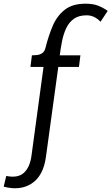

<svg xmlns="http://www.w3.org/2000/svg" viewBox="-127 -790 604 1041"><path d="M-93 164Q-30 177 3 146.5Q36 116 44 52L109 -427H38L46 -490Q58 -490 73 -491.5Q88 -493 101.5 -501.5Q115 -510 120 -532Q136 -596 159 -650Q182 -704 224 -737Q266 -770 337 -770Q378 -770 405.5 -759Q433 -748 457 -731L418 -672Q385 -707 343 -707Q300 -707 273.5 -688Q247 -669 232 -637Q217 -605 209.5 -567Q202 -529 197 -490H309L301 -427H189L122 61Q108 163 45.5 204.5Q-17 246 -107 222Z"/></svg>

Font: Rosario Light
Style: Italic
Weight: 300
Italic angle: -8.05°
Designer: Hector Gatti
Foundry: Omnibus Type
Version: Version 1.101; ttfautohint (v1.8.1.43-b0c9)